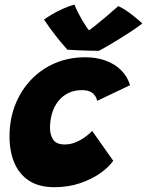

<svg xmlns="http://www.w3.org/2000/svg" viewBox="-20 -792 626 818"><path d="M462.5 -107Q443.5 -80 407.2 -54.2Q371 -28.5 321.2 -11.5Q271.5 5.5 212 5.5Q145.5 5.5 103.2 -22.5Q61 -50.5 40.8 -99.2Q20.5 -148 20.5 -210.5Q20.5 -283 44.5 -344.5Q68.5 -406 112 -451.8Q155.5 -497.5 214.2 -522.8Q273 -548 343.5 -548Q390.5 -548 429.5 -534Q468.5 -520 495.8 -493.2Q523 -466.5 534 -429L394 -362.5Q393.5 -366 390.8 -373.2Q388 -380.5 381.2 -388.8Q374.5 -397 361.8 -402.5Q349 -408 328.5 -408Q296 -408 270.5 -395.2Q245 -382.5 227.8 -360.5Q210.5 -338.5 201.8 -309.2Q193 -280 193 -247.5Q193 -217 206.8 -196.8Q220.5 -176.5 256 -176.5Q277.5 -176.5 297 -183.8Q316.5 -191 332.2 -201.2Q348 -211.5 358.8 -221Q369.5 -230.5 372.5 -234.5ZM484 -766Q497 -760.5 513.5 -749.8Q530 -739 545.5 -726.8Q561 -714.5 572.2 -704.8Q583.5 -695 586.5 -692Q565.5 -676 538.8 -658.2Q512 -640.5 485 -624Q458 -607.5 435.8 -594.5Q413.5 -581.5 401.5 -575.5Q382.5 -575.5 356.8 -576.2Q331 -577 306.8 -578Q282.5 -579 267 -580.5Q242 -608 217.8 -639Q193.5 -670 167.5 -708.5Q181.5 -719 203.8 -732Q226 -745 251.2 -756Q276.5 -767 297 -772.5Q304.5 -753.5 313.8 -735.8Q323 -718 332.5 -702.2Q342 -686.5 349.8 -675.2Q357.5 -664 362.5 -659H354.5Q361 -663.5 381.8 -679.8Q402.5 -696 429.8 -719Q457 -742 484 -766Z"/></svg>

Font: Grandstander Thin ExtraBold
Style: Italic
Weight: 800
Italic angle: -15°
Version: Version 1.200